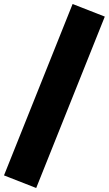

<svg xmlns="http://www.w3.org/2000/svg" viewBox="-35 -825 544 960"><path d="M146 115 -15 52 328 -805 489 -742Z"/></svg>

Font: Geologica Black
Style: Regular
Weight: 900
Designer: Sindre Bremnes, Frode Helland
Foundry: Monokrom Skriftforlag AS
Version: Version 1.010;gftools[0.9.28]